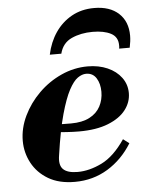

<svg xmlns="http://www.w3.org/2000/svg" viewBox="-52 -743 612 797"><g transform="rotate(-5 254.5 -345.0)"><path d="M228 11Q162 11 117.5 -15.5Q73 -42 50 -85Q27 -128 27 -177Q27 -230 51.5 -281Q76 -332 117.5 -373Q159 -414 212 -438Q265 -462 322 -462Q368 -462 404.5 -446Q441 -430 462 -401.5Q483 -373 483 -337Q483 -299 458.5 -267Q434 -235 385 -215.5Q336 -196 264 -196Q239 -196 210 -198Q181 -200 158.5 -203Q136 -206 130 -207L135 -242Q152 -235 173 -233.5Q194 -232 233 -232Q280 -232 310.5 -248Q341 -264 355.5 -291.5Q370 -319 370 -352Q370 -386 355.5 -409Q341 -432 313 -432Q296 -432 278 -419.5Q260 -407 241.5 -372.5Q223 -338 205 -273.5Q187 -209 172 -105Q165 -64 183 -46.5Q201 -29 243 -29Q292 -29 344 -54.5Q396 -80 442 -148L467 -129Q427 -64 365.5 -26.5Q304 11 228 11ZM170 -524Q181 -576 208 -615.5Q235 -655 276 -678Q317 -701 370 -701Q435 -701 472 -667Q509 -633 509 -574Q509 -563 507.5 -550.5Q506 -538 503 -524H459Q460 -528 460 -531.5Q460 -535 460 -538Q460 -573 431 -588Q402 -603 355 -603Q306 -603 267.5 -585.5Q229 -568 218 -524Z"/></g></svg>

Font: Libre Bodoni
Style: Italic
Weight: 400
Italic angle: -13°
Designer: Pablo Impallari, Rodrigo Fuenzalida
Foundry: Impallari Type
Version: Version 2.005;gftools[0.9.23]